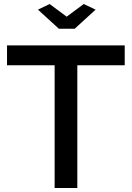

<svg xmlns="http://www.w3.org/2000/svg" viewBox="-20 -936 656 956"><path d="M601 -611H365V0H252V-611H15V-710H601ZM227 -916 312 -853 397 -916 456 -888 352 -793H273L169 -888Z"/></svg>

Font: Raleway SemiBold
Style: Regular
Weight: 600
Designer: Matt McInerney, Pablo Impallari, Rodrigo Fuenzalida
Foundry: Matt McInerney, Pablo Impallari, Rodrigo Fuenzalida
Version: Version 4.026